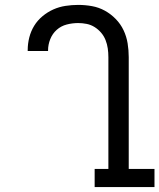

<svg xmlns="http://www.w3.org/2000/svg" viewBox="-20 -763 650 783"><path d="M366 0V-74H422V-530Q422 -548 419.5 -565.5Q417 -583 410.5 -599.5Q404 -616 392.5 -629.5Q381 -643 366 -652.5Q351 -662 333.5 -665.5Q316 -669 299 -669Q275 -669 252 -663Q229 -657 211.5 -641.5Q194 -626 185 -603.5Q176 -581 176 -558V-555H93V-559Q93 -585 99.5 -610.5Q106 -636 119.5 -658Q133 -680 153.5 -697Q174 -714 197.5 -724.5Q221 -735 247 -739Q273 -743 299 -743Q327 -743 355 -738Q383 -733 407.5 -719.5Q432 -706 452 -685.5Q472 -665 484 -639.5Q496 -614 500.5 -586Q505 -558 505 -530V-74H610V0Z"/></svg>

Font: Iosevka HT Extended
Style: Regular
Weight: 400
Width: 7
Monospace: yes
Designer: Belleve Invis
Foundry: Belleve Invis
Version: Version 32.3.0; ttfautohint (v1.8.4)